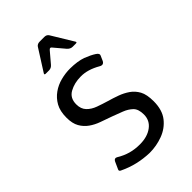

<svg xmlns="http://www.w3.org/2000/svg" viewBox="-213 -767 862 862"><g transform="rotate(-45 218.0 -336.5)"><path d="M55.2 -34.2 70.5 -68Q77.2 -81.3 89.5 -75.2Q117 -58.3 144.7 -50.6Q172.3 -42.8 205.2 -43Q252.2 -43.5 281.7 -65.7Q311.2 -87.8 311.2 -125.3Q311.2 -159.8 294.6 -175.8Q278 -191.8 253.7 -201.2Q229.3 -210.5 203.3 -220.3Q174.7 -230.5 148.8 -239.7Q123 -248.8 102 -263.7Q81 -278.5 68 -301.4Q55 -324.3 55 -360.5Q55 -402.7 70 -429.3Q85 -456 109.2 -473.2Q133.3 -490.5 163.2 -498.2Q193.2 -506 223 -505.8Q269.3 -505.3 300.7 -494.3Q331.7 -482.3 350.5 -469.8Q365.8 -459.8 360.8 -450L350.2 -426Q341 -408.5 323.3 -419.2Q274.7 -447.2 230.7 -446.5Q190 -446.3 159.2 -429.2Q128.3 -412.2 128.3 -372.3Q128.3 -343.2 144.8 -325.9Q161.3 -308.7 186.8 -299.5Q212.2 -290.3 240.2 -282Q264.2 -275.2 289.8 -266Q315.3 -256.8 336.7 -242.1Q358 -227.3 371.2 -203.4Q384.3 -179.5 384.3 -135.7Q384 -80.8 358.2 -48Q332.3 -15.2 291.8 -0.1Q251.2 15 207.3 15Q128.8 12.5 62.7 -19.3Q49.2 -24.3 55.2 -34.2ZM124.3 -574.5 189.7 -677.5Q196.7 -687.7 211.8 -687.7H241.5Q255.7 -687.7 262.5 -676.7L324.5 -574.7Q330.2 -566.3 319.5 -566.5H299.7Q285.5 -566.7 274.8 -578.8L232.2 -629.2Q225.5 -638.8 217 -629.2L173.3 -577.8Q163.7 -566.7 150.3 -566.5H129.3Q119 -566.5 124.3 -574.5Z"/></g></svg>

Font: Vivano Light
Style: Regular
Weight: 300
Designer: Joe Prince, Josias Burgherr
Version: Version 2.064;September 19, 2022;FontCreator 14.0.0.2877 64-